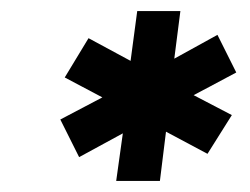

<svg xmlns="http://www.w3.org/2000/svg" viewBox="-20 -721 452 347"><path d="M399 -513 355 -443 280 -483 269 -394H190L202 -480L123 -437L89 -505L165 -545L97 -581L140 -652L216 -611L228 -701H306L295 -615L373 -658L407 -590L330 -549Z"/></svg>

Font: Kulim Park SemiBold
Style: Italic
Weight: 600
Italic angle: -8°
Designer: Noponies / Dale Sattler
Foundry: Noponies
Version: Version 1.000; ttfautohint (v1.8.3)